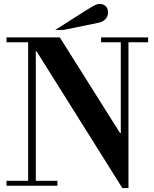

<svg xmlns="http://www.w3.org/2000/svg" viewBox="-20 -944 784 976"><path d="M494 -754H733V-729H633V12H602L166 -683H162V-25H272V0H13V-25H123V-729H13V-754H284L590 -268H594V-729H494ZM261 -792 412 -888Q430 -899 441.5 -906Q453 -913 461 -917Q469 -921 474.5 -922.5Q480 -924 485 -924Q506 -924 517.5 -912.5Q529 -901 529 -881Q529 -861 516.5 -847Q504 -833 479 -828L304 -792Z"/></svg>

Font: Libre Bodoni
Style: Regular
Weight: 400
Designer: Pablo Impallari, Rodrigo Fuenzalida
Foundry: Pablo Impallari, Rodrigo Fuenzalida
Version: Version 1.001; ttfautohint (v1.5.65-e2d9)